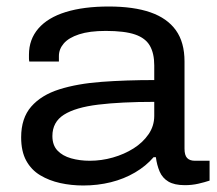

<svg xmlns="http://www.w3.org/2000/svg" viewBox="-20 -558 667 590"><path d="M236 12Q199 12 165 4.5Q131 -3 103.5 -19.5Q76 -36 60.5 -64.5Q45 -93 45 -136Q45 -195 76 -230.5Q107 -266 162.5 -283.5Q218 -301 292.5 -306.5Q367 -312 454 -312V-357Q454 -394 440.5 -417.5Q427 -441 395 -452Q363 -463 305 -463Q255 -463 223 -452.5Q191 -442 176 -424.5Q161 -407 161 -386V-369H70Q69 -374 69 -378.5Q69 -383 69 -390Q69 -437 98 -470.5Q127 -504 182 -521Q237 -538 314 -538Q391 -538 442.5 -520Q494 -502 520.5 -465Q547 -428 547 -369V-101Q547 -81 555 -72.5Q563 -64 579 -64H624V-3Q609 2 589.5 6.5Q570 11 548 11Q516 11 497.5 0Q479 -11 470.5 -31Q462 -51 459 -75H452Q429 -48 395 -28Q361 -8 320.5 2Q280 12 236 12ZM256 -64Q292 -64 327 -74Q362 -84 390.5 -102Q419 -120 436.5 -145.5Q454 -171 454 -202V-245Q352 -245 282 -236.5Q212 -228 176.5 -205.5Q141 -183 141 -140Q141 -112 156.5 -95.5Q172 -79 198.5 -71.5Q225 -64 256 -64Z"/></svg>

Font: Archivo SemiExpanded
Style: Regular
Weight: 400
Width: 6
Designer: Hector Gatti
Foundry: Omnibus-Type
Version: Version 2.001